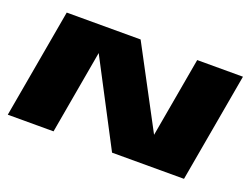

<svg xmlns="http://www.w3.org/2000/svg" viewBox="-103 -895 1464 1116"><g transform="rotate(20 629.0 -337.5)"><path d="M21 0 140 -675H597L860 -181L947 -675H1230L1111 0H666L395 -517.5L304 0Z"/></g></svg>

Font: Anybody UltraExpanded Black
Style: Italic
Weight: 900
Width: 9
Italic angle: -10°
Designer: Tyler Finck
Foundry: Etcetera Type Company
Version: Version 1.010; ttfautohint (v1.8.3) -l 8 -r 50 -G 200 -x 14 